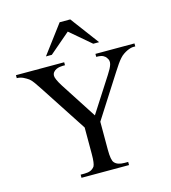

<svg xmlns="http://www.w3.org/2000/svg" viewBox="-127 -992 977 1095"><g transform="rotate(-15 361.5 -444.5)"><path d="M695.8 -644.5Q689.9 -644.5 680.2 -642.1Q670.4 -639.6 659.4 -634.5Q648.4 -629.4 636.5 -621.3Q624.5 -613.3 614.3 -601.6Q604 -590.3 592 -573.2Q580.1 -556.2 564.9 -532.2L404.3 -281.2V-115.7Q404.3 -53.2 418.5 -38.6Q435.5 -18.6 477.5 -18.6H498.5V0H217.8V-18.6H240.7Q261.7 -18.6 275.9 -24.4Q290 -30.3 300.3 -43.9Q304.7 -51.8 307.1 -69.1Q309.6 -86.4 309.6 -115.7V-272.5L128.9 -549.3Q112.8 -573.2 101.3 -590.1Q89.8 -606.9 76.2 -618.2Q63.5 -627.4 45.9 -636Q28.3 -644.5 8.3 -644.5V-662.1H293V-644.5H278.3Q271.5 -644.5 261 -642.8Q250.5 -641.1 240.7 -636.5Q231 -631.8 223.9 -623.3Q216.8 -614.7 216.8 -601.6Q216.8 -593.3 223.9 -577.1Q231 -561 246.1 -537.1L383.8 -324.2L515.1 -528.3Q525.9 -544.9 533 -558.3Q540 -571.8 543.2 -582.8Q546.4 -593.8 544.7 -603.3Q543 -612.8 536.1 -621.6Q530.3 -631.3 517.6 -637.9Q504.9 -644.5 477.5 -644.5V-662.1H708V-644.5ZM480.5 -721.2 357.9 -825.7 235.8 -721.2H201.2L327.1 -889.2H389.6L515.1 -721.2Z"/></g></svg>

Font: Doulos SIL Viet
Style: Regular
Weight: 400
Designer: Walt Agee, Victor Gaultney, Peter Martin, Debbi Hosken, Becca Hirsbrunner
Foundry: SIL International
Version: Version 5.000